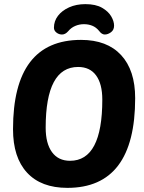

<svg xmlns="http://www.w3.org/2000/svg" viewBox="-20 -901 698 929"><path d="M306 8Q179 8 111 -65.5Q43 -139 43 -276Q43 -708 372 -708Q498 -708 566 -634.5Q634 -561 634 -426Q634 8 306 8ZM319 -123Q475 -123 475 -419Q475 -495 445 -536Q415 -577 358 -577Q201 -577 201 -283Q201 -207 231.5 -165Q262 -123 319 -123ZM280 -734Q265 -734 253 -743.5Q241 -753 241 -767Q241 -799 260.5 -824.5Q280 -850 314.5 -865.5Q349 -881 393 -881Q443 -881 473.5 -863.5Q504 -846 518 -822Q532 -798 532 -777Q532 -756 517 -745Q502 -734 487 -734Q472 -734 459 -752Q445 -769 426.5 -776.5Q408 -784 386 -784Q364 -784 344 -775.5Q324 -767 310 -750Q296 -734 280 -734Z"/></svg>

Font: Asap Semi Condensed Semi Condensed Regular
Style: Bold Italic
Weight: 700
Width: 4
Italic angle: -6°
Designer: Pablo Cosgaya
Foundry: Omnibus-Type
Version: Version 3.001; ttfautohint (v1.8.4.7-5d5b)